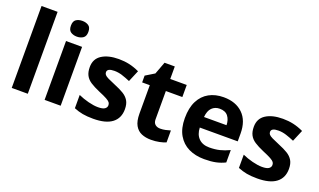

<svg xmlns="http://www.w3.org/2000/svg" viewBox="-78 -1212 2785 1674"><g transform="rotate(20 1314.5 -375.0)"><path d="M227 0H78V-760H227Z M458 -760Q491 -760 515 -744.5Q539 -729 539 -687Q539 -646 515 -630Q491 -614 458 -614Q424 -614 400.5 -630Q377 -646 377 -687Q377 -729 400.5 -744.5Q424 -760 458 -760ZM532 -546V0H383V-546Z M1069 -162Q1069 -79 1010.5 -34.5Q952 10 836 10Q779 10 738 2.5Q697 -5 656 -22V-145Q700 -125 751 -112Q802 -99 841 -99Q885 -99 903.5 -112Q922 -125 922 -146Q922 -160 914.5 -171Q907 -182 882 -196Q857 -210 804 -232Q753 -254 720 -275.5Q687 -297 671 -327.5Q655 -358 655 -404Q655 -480 714 -518Q773 -556 871 -556Q922 -556 968 -546Q1014 -536 1063 -513L1018 -406Q978 -423 942 -434.5Q906 -446 869 -446Q803 -446 803 -410Q803 -397 811.5 -386.5Q820 -376 844.5 -364Q869 -352 917 -332Q964 -313 998 -292.5Q1032 -272 1050.5 -241.5Q1069 -211 1069 -162Z M1415 -109Q1440 -109 1463 -114Q1486 -119 1509 -126V-15Q1485 -5 1449.5 2.5Q1414 10 1372 10Q1323 10 1284.5 -6Q1246 -22 1223.5 -61.5Q1201 -101 1201 -171V-434H1130V-497L1212 -547L1255 -662H1350V-546H1503V-434H1350V-171Q1350 -140 1368 -124.5Q1386 -109 1415 -109Z M1844 -556Q1957 -556 2023 -491.5Q2089 -427 2089 -308V-236H1737Q1739 -173 1774.5 -137Q1810 -101 1873 -101Q1926 -101 1969 -111.5Q2012 -122 2058 -144V-29Q2018 -9 1973.5 0.5Q1929 10 1866 10Q1784 10 1721 -20.5Q1658 -51 1622 -113Q1586 -175 1586 -269Q1586 -365 1618.5 -428.5Q1651 -492 1709 -524Q1767 -556 1844 -556ZM1845 -450Q1802 -450 1773.5 -422Q1745 -394 1740 -335H1949Q1948 -385 1923 -417.5Q1898 -450 1845 -450Z M2591 -162Q2591 -79 2532.5 -34.5Q2474 10 2358 10Q2301 10 2260 2.5Q2219 -5 2178 -22V-145Q2222 -125 2273 -112Q2324 -99 2363 -99Q2407 -99 2425.5 -112Q2444 -125 2444 -146Q2444 -160 2436.5 -171Q2429 -182 2404 -196Q2379 -210 2326 -232Q2275 -254 2242 -275.5Q2209 -297 2193 -327.5Q2177 -358 2177 -404Q2177 -480 2236 -518Q2295 -556 2393 -556Q2444 -556 2490 -546Q2536 -536 2585 -513L2540 -406Q2500 -423 2464 -434.5Q2428 -446 2391 -446Q2325 -446 2325 -410Q2325 -397 2333.5 -386.5Q2342 -376 2366.5 -364Q2391 -352 2439 -332Q2486 -313 2520 -292.5Q2554 -272 2572.5 -241.5Q2591 -211 2591 -162Z"/></g></svg>

Font: Noto Sans Bengali
Style: Bold
Weight: 700
Designer: Jelle Bosma - Monotype Design Team
Foundry: Monotype Imaging Inc.
Version: Version 2.003; ttfautohint (v1.8.4.7-5d5b)